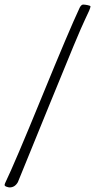

<svg xmlns="http://www.w3.org/2000/svg" viewBox="-26 -751 415 838"><path d="M322 -718Q329 -731 337 -731Q345 -731 357 -728.5Q369 -726 369 -723Q369 -714 345 -665.5Q321 -617 189 -292Q57 33 52 44Q39 67 16 67Q11 67 2.5 64Q-6 61 -6 56Q-6 55 -4 49Q38 -38 157 -329Q276 -620 322 -718Z"/></svg>

Font: Dr Sugiyama
Style: Regular
Weight: 400
Designer: Alejandro Paul
Foundry: Alejandro Paul
Version: Version 1.000